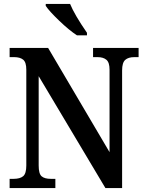

<svg xmlns="http://www.w3.org/2000/svg" viewBox="-20 -958 745 978"><path d="M29 -47H49Q82 -47 98 -60.5Q114 -74 114 -115V-603Q114 -641 98 -654Q82 -667 52 -667H29V-714H225L538 -183V-603Q538 -640 522 -653.5Q506 -667 477 -667H454V-714H686V-667H664Q634 -667 618 -653Q602 -639 602 -599V0H517L177 -570V-115Q177 -73 192 -60Q207 -47 239 -47H262V0H29ZM213 -928V-938H337Q360 -882 423 -791V-778H372Q332 -804 281.5 -852.5Q231 -901 213 -928Z"/></svg>

Font: Noto Serif NarrowSemiBold
Style: Regular
Weight: 600
Width: 4
Designer: Monotype Design Team
Foundry: Monotype Imaging Inc.
Version: Version 1.001